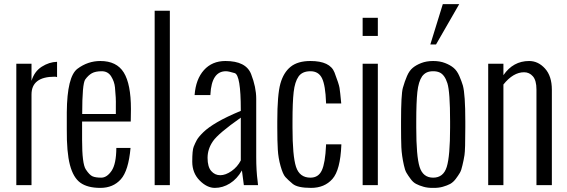

<svg xmlns="http://www.w3.org/2000/svg" viewBox="-20 -892 2733 925"><path d="M58.6 0V-585H131.8V-502.4Q145.5 -547.9 181.2 -570.6Q216.8 -593.3 254.9 -594.2V-520.5Q249.5 -522.5 243.7 -522.5Q131.8 -522.5 131.8 -436.5V0Z M463.4 -598.1Q542 -598.1 576.4 -542.5Q610.8 -486.8 610.8 -366.7Q610.8 -330.1 609.9 -306.6H375.5V-217.3Q375.5 -103 393.3 -75.9Q411.1 -48.8 425.8 -42.5Q440.4 -36.1 467.8 -36.1Q495.1 -36.1 517.6 -69.1Q540 -102.1 540.5 -179.2H608.9Q599.1 -69.3 562 -28.1Q524.9 13.2 463.4 13.2Q401.9 13.2 367.4 -11.5Q333 -36.1 316.9 -97.4Q300.8 -158.7 301.8 -269.5V-351.1Q303.2 -523.4 353.3 -560.8Q403.3 -598.1 463.4 -598.1ZM376 -342.8H538.1Q537.6 -362.3 538.1 -382.3Q538.6 -402.3 537.6 -422.6Q536.6 -442.9 533.9 -470.9Q531.2 -499 515.6 -523.9Q500 -548.8 470.2 -548.8Q439.9 -548.8 422.6 -539.1Q405.3 -529.3 390.6 -509Q376 -488.8 376 -342.8Z M725.1 0V-840.3H798.3V0Z M1068.4 -548.8Q999.5 -548.8 993.7 -437.5V-434.1H917.5Q923.3 -510.7 962.6 -554.4Q1002 -598.1 1065.9 -598.1Q1165 -598.1 1189.7 -535.2Q1214.4 -472.2 1214.4 -416V-134.8Q1214.4 -69.3 1221.2 -18.6L1223.1 0H1154.8L1145.5 -70.8Q1122.1 -29.8 1087.6 -8.3Q1053.2 13.2 1015.1 13.2Q977.1 13.2 941.7 -22.7Q906.2 -58.6 906.2 -113.3Q906.2 -168 913.1 -185.1Q919.9 -202.1 928 -217Q936 -231.9 959.5 -254.9Q982.9 -277.8 1026.4 -303.2Q1069.8 -328.6 1140.1 -357.9V-362.8Q1140.1 -530.8 1110.6 -539.8Q1081.1 -548.8 1068.4 -548.8ZM1140.1 -119.1V-325.2Q1032.2 -249.5 1006.1 -211.9Q980 -174.3 980 -131.3Q980 -88.4 997.6 -68.1Q1015.1 -47.9 1041 -47.9Q1066.9 -47.9 1095.5 -67.9Q1124 -87.9 1140.1 -119.1Z M1550.8 -393.6V-397.9Q1547.9 -480.5 1531.5 -514.6Q1515.1 -548.8 1475.6 -548.8Q1436 -548.8 1418.2 -523.2Q1400.4 -497.6 1394.8 -448.7Q1389.2 -399.9 1389.2 -307.6V-277.3Q1389.2 -140.1 1406.2 -88.1Q1423.3 -36.1 1475.6 -36.1Q1514.2 -36.1 1530.5 -71.3Q1546.9 -106.4 1550.8 -191.9V-196.8H1624.5V-193.4Q1619.6 -72.8 1581.5 -29.8Q1543.5 13.2 1478.5 13.2Q1413.6 13.2 1390.1 -6.3Q1366.7 -25.9 1354.7 -39.3Q1342.8 -52.7 1331.8 -91.6Q1320.8 -130.4 1318.4 -170.9Q1315.9 -211.4 1315.9 -277.3V-307.6Q1315.9 -435.5 1330.8 -489Q1345.7 -542.5 1380.1 -570.3Q1414.6 -598.1 1475.6 -598.1Q1570.3 -598.1 1591.6 -542.7Q1612.8 -487.3 1615.7 -468.8Q1618.7 -450.2 1624 -393.6Z M1727.1 0V-585H1800.3V0ZM1727.1 -718.8V-806.2H1800.3V-718.8Z M2053.2 -677.7 2113.3 -872.1H2192.4L2080.6 -677.7ZM1985.4 -307.6V-277.3Q1985.4 -139.6 2001.5 -87.9Q2017.6 -36.1 2066.9 -36.1Q2116.2 -36.1 2132.3 -87.9Q2148.4 -139.6 2148.4 -277.3V-307.6Q2148.4 -449.7 2135.3 -491.2Q2122.1 -532.2 2097.7 -543Q2085 -548.8 2066.9 -548.8Q2048.8 -548.8 2036.1 -543Q2023.4 -537.1 2013.7 -524.4Q1996.1 -499 1990.7 -448.7Q1985.4 -398.9 1985.4 -307.6ZM1912.1 -277.3V-307.6Q1912.1 -437.5 1920.9 -468.8Q1929.7 -500 1940.9 -525.9Q1952.1 -551.8 1968.8 -565.4Q1985.4 -579.1 2009.8 -588.4Q2034.7 -598.1 2066.9 -598.1Q2099.1 -598.1 2124 -588.4Q2148.4 -579.1 2165 -565.4Q2181.6 -551.8 2192.9 -525.9Q2204.1 -500 2210 -480Q2221.7 -437.5 2221.7 -307.6V-277.3Q2221.7 -169.9 2217.8 -145Q2213.9 -120.1 2208 -96.2Q2203.1 -72.3 2195.3 -59.1Q2187.5 -45.9 2175.8 -30.3Q2164.1 -14.6 2148.9 -5.9Q2133.8 2 2113.3 7.8Q2092.8 13.7 2066.9 13.2Q2041 13.7 2020.5 7.8Q2000 2 1984.9 -5.9Q1969.7 -13.7 1958 -30.3Q1946.3 -45.9 1938.5 -59.1Q1930.7 -72.3 1925.8 -96.2Q1915.5 -142.1 1913.6 -182.6Q1912.1 -223.1 1912.1 -277.3Z M2529.3 -598.1Q2572.8 -598.1 2605.7 -561.8Q2638.7 -525.4 2638.7 -459.5V0H2564.5V-460.9Q2564.5 -504.4 2547.4 -524.2Q2530.3 -543.9 2504.9 -543.9Q2452.6 -543.9 2405.3 -484.9V0H2332V-585H2405.3V-529.8Q2452.1 -598.1 2529.3 -598.1Z"/></svg>

Font: Oswald-Light
Style: Light
Weight: 300
Designer: vernon adams
Foundry: vernon adams
Version: Version ; ttfautohint (v0.92.18-e454-dirty) -l 8 -r 50 -G 20